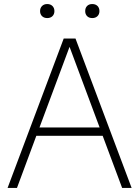

<svg xmlns="http://www.w3.org/2000/svg" viewBox="-20 -931 690 951"><path d="M585 0 488.5 -258.5H160L64 0H17.5L295.5 -740H354L632 0ZM175.5 -299.5H473.5L324.5 -699ZM178.5 -876Q178.5 -891.5 188.2 -901.2Q198 -911 214 -911Q230 -911 239.8 -901.2Q249.5 -891.5 249.5 -876Q249.5 -860.5 239.8 -851Q230 -841.5 214 -841.5Q198 -841.5 188.2 -851Q178.5 -860.5 178.5 -876ZM402 -876Q402 -892 411.5 -901.5Q421 -911 437 -911Q453 -911 462.8 -901.5Q472.5 -892 472.5 -876Q472.5 -860.5 462.8 -851Q453 -841.5 437 -841.5Q421 -841.5 411.5 -851Q402 -860.5 402 -876Z"/></svg>

Font: Encode Sans ExtraLight
Style: Regular
Weight: 275
Designer: Multiple Designers
Foundry: Impallari Type
Version: Version 2.000